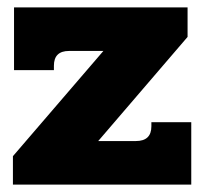

<svg xmlns="http://www.w3.org/2000/svg" viewBox="-20 -500 553 520"><path d="M15 -77 260 -362H167Q126 -362 126 -322V-310H18V-480H488V-400L246 -118H348Q390 -118 390 -158V-169H498V0H15Z"/></svg>

Font: Pridi
Style: Bold
Weight: 700
Designer: Katatrad Team
Foundry: CadsonDemak
Version: Version 1.001